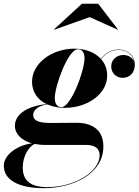

<svg xmlns="http://www.w3.org/2000/svg" viewBox="-85 -724 725 1004"><path d="M384 -634.5 531 -568.5 532 -569.5 428.5 -704.5H343.5L196.5 -569.5L198 -568.5ZM254 -160C373 -160 475.5 -233 475.5 -328.5C475.5 -362.5 464 -392 443.5 -415C470 -448 499 -463 536.5 -463C578 -463 610 -437.5 616.5 -399.5C609.5 -423 584.5 -436.5 560 -436.5C526 -436.5 496.5 -412.5 496.5 -376.5C496.5 -341 524 -317 556.5 -317C596.5 -317 620 -347 620 -384.5C620 -432.5 583 -465 536.5 -465C498.5 -465 468 -449 442 -416.5C411.5 -450 362 -469.5 304 -469.5C185 -469.5 82.5 -392 82.5 -296.5C82.5 -242.5 112 -202 159 -179.5C70.5 -172 -7 -132.5 -7 -66.5C-7 -22 28.5 10.5 82 25.5C7.5 35 -65 84 -65 143C-65 215.5 9 260 145 260C292 260 455.5 188 455.5 42C455.5 -46.5 395.5 -82 313 -82C284.5 -82 217 -81 182 -81C130 -81 88.5 -88 88.5 -123C88.5 -145.5 111.5 -171 162.5 -178C188.5 -166.5 219.5 -160 254 -160ZM236.5 -163.5C212 -163.5 201.5 -184.5 201.5 -211C201.5 -277.5 272.5 -466.5 321.5 -466.5C347 -466.5 357 -446 357 -419.5C357 -353 285.5 -163.5 236.5 -163.5ZM34 152C34 94 63 45 96 28.5C113.5 32 132 34 151.5 34H366.5C413.5 34 436 54 436 88C436 173 307 254.5 163 254.5C77 254.5 34 222.5 34 152Z"/></svg>

Font: Bodoni* 96pt
Style: Bold Italic
Weight: 700
Italic angle: -13°
Version: Version 2.3